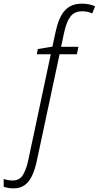

<svg xmlns="http://www.w3.org/2000/svg" viewBox="-146 -785 538 1045"><path d="M-73.2 240.2Q-88.4 240.2 -102.3 237.5Q-116.2 234.9 -126 231.4V189Q-114.7 192.9 -102.3 195.1Q-89.8 197.3 -76.7 197.3Q-40 197.3 -22 168.5Q-3.9 139.6 7.3 89.4L130.4 -489.7H54.7L59.6 -518.1L139.2 -531.2L156.2 -609.9Q164.6 -649.4 176.8 -678.5Q189 -707.5 205.8 -726.8Q222.7 -746.1 246.3 -755.6Q270 -765.1 301.8 -765.1Q321.3 -765.1 340.1 -761Q358.9 -756.8 371.6 -751L356 -711.9Q344.7 -717.3 330.6 -720.5Q316.4 -723.6 301.8 -723.6Q259.3 -723.6 237.3 -694.8Q215.3 -666 202.6 -606L186.5 -530.3H280.8L272.5 -489.7H178.2L53.7 93.8Q43.9 138.2 28.6 171.1Q13.2 204.1 -11.2 222.2Q-35.6 240.2 -73.2 240.2Z"/></svg>

Font: Open Sans SemiCondensed Light
Style: Italic
Weight: 300
Width: 4
Italic angle: -12°
Designer: Monotype Design Team
Foundry: Monotype Imaging Inc.
Version: Version 3.000